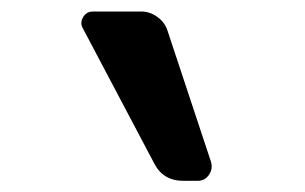

<svg xmlns="http://www.w3.org/2000/svg" viewBox="-20 -830 540 340"><path d="M252.9 -541 127 -779.3Q121.1 -789.1 127 -799.3Q132.8 -809.6 144.5 -809.6H230.5Q245.1 -809.6 258.3 -800.3Q271.5 -791 276.4 -776.4L353.5 -543.9Q357.4 -531.2 350.1 -520.5Q342.8 -509.8 330.1 -509.8H304.7Q268.6 -509.8 252.9 -541Z"/></svg>

Font: Rounded-L Mgen+ 1m medium
Style: Regular
Weight: 500
Designer: [Source Han Sans]
Ryoko NISHIZUKA  (kana & ideographs); Paul D. Hunt (Latin, Greek & Cyrillic); Wenlong ZHANG  (bopomofo
Version: Version 1.059.20150602